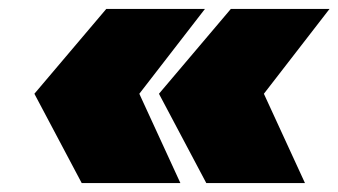

<svg xmlns="http://www.w3.org/2000/svg" viewBox="-20 -470 758 430"><path d="M218 -450H439L292 -260L384 -60H163L57 -260ZM497 -450H718L571 -260L663 -60H442L336 -260Z"/></svg>

Font: Fivo Sans Modern ExtBlk
Style: Regular
Weight: 900
Designer: Alexander Slobzheninov
Foundry: Alexander Slobzheninov
Version: 1.0